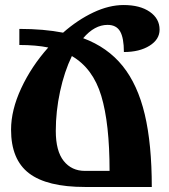

<svg xmlns="http://www.w3.org/2000/svg" viewBox="-20 -744 673 764"><path d="M311 -592Q408 -556 468 -481.5Q528 -407 556 -289Q584 -171 584 0H318Q167 0 95.5 -54.5Q24 -109 24 -228Q24 -306 64.5 -393Q105 -480 172 -555Q123 -565 57 -565V-629Q154 -629 231 -614Q289 -665 351.5 -694.5Q414 -724 472 -724Q537 -724 576 -697Q615 -670 615 -626Q615 -587 575 -562Q535 -537 473 -537Q473 -593 458 -619Q443 -645 408 -645Q356 -645 311 -592ZM266 -521Q236 -459 219 -380Q202 -301 202 -223Q202 -143 233.5 -103.5Q265 -64 318 -64H416Q416 -253 383 -362.5Q350 -472 266 -521Z"/></svg>

Font: Noto Serif Armenian Black Cond
Style: Regular
Weight: 900
Width: 3
Designer: Monotype Design team
Foundry: Monotype Imaging Inc.
Version: Version 1.000